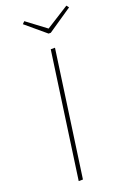

<svg xmlns="http://www.w3.org/2000/svg" viewBox="-163 -921 669 980"><g transform="rotate(-20 171.5 -431.5)"><path d="M205 -681 109 0H86L182 -681ZM333 -863 343 -850 211 -760H199L92 -850L104 -862L208 -784Z"/></g></svg>

Font: Fira Sans Thin
Style: Italic
Weight: 250
Italic angle: -8°
Designer: Carrois Corporate & Edenspiekermann AG
Foundry: Carrois Corporate GbR & Edenspiekermann AG
Version: Version 4.203